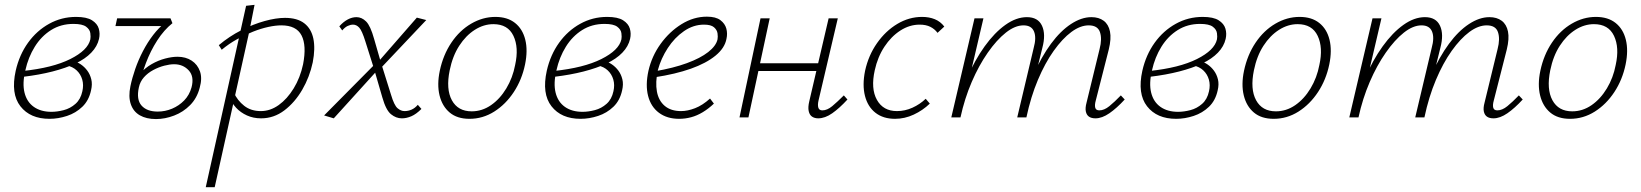

<svg xmlns="http://www.w3.org/2000/svg" viewBox="-20 -486 6796 795"><path d="M185 6Q105 6 64.5 -46Q24 -98 45 -193Q60 -259 96 -309Q132 -359 183.5 -387.5Q235 -416 295 -416Q339 -416 361 -402Q383 -388 389 -367.5Q395 -347 390 -325Q383 -294 358 -268Q333 -242 292.5 -223Q252 -204 197.5 -190Q143 -176 76 -168L74 -192Q198 -205 271 -241.5Q344 -278 354 -323Q356 -333 354 -348.5Q352 -364 336.5 -375.5Q321 -387 284 -387Q232 -387 191.5 -361.5Q151 -336 124 -292.5Q97 -249 85 -195Q72 -141 81.5 -102.5Q91 -64 120 -43.5Q149 -23 193 -23Q217 -23 244 -30Q271 -37 292.5 -56Q314 -75 321 -108Q327 -134 320.5 -156.5Q314 -179 297.5 -194.5Q281 -210 256 -215L282 -234Q299 -230 314.5 -219.5Q330 -209 341.5 -193.5Q353 -178 358 -157.5Q363 -137 357 -112Q348 -70 321 -44Q294 -18 257.5 -6Q221 6 185 6Z M626 7Q586 7 559 -8.5Q532 -24 521.5 -55Q511 -86 520 -129Q527 -163 540 -200.5Q553 -238 572 -274.5Q591 -311 614.5 -341.5Q638 -372 664 -392L694 -390Q659 -362 631 -318.5Q603 -275 584 -224.5Q565 -174 555 -124Q544 -74 566 -49Q588 -24 633 -24Q664 -24 692.5 -36Q721 -48 742.5 -70Q764 -92 773 -124Q785 -169 761.5 -194.5Q738 -220 701 -220Q683 -220 660 -214Q637 -208 614.5 -196Q592 -184 576 -166Q560 -148 555 -124L530 -126Q539 -158 560 -181.5Q581 -205 608 -220.5Q635 -236 663.5 -243.5Q692 -251 715 -251Q749 -251 773.5 -235Q798 -219 808 -190.5Q818 -162 807 -123Q796 -80 767.5 -51Q739 -22 701 -7.5Q663 7 626 7ZM458 -378 465 -410H686L694 -390L668 -378Z M832 289 999 -462 1034 -466 1011 -350 869 289ZM1061 4Q1029 4 1002.5 -8Q976 -20 957.5 -40Q939 -60 930 -86L948 -103Q963 -70 991 -48Q1019 -26 1060 -26Q1099 -26 1134 -51Q1169 -76 1196 -120Q1223 -164 1235 -220Q1250 -298 1228.5 -339.5Q1207 -381 1145 -381Q1121 -381 1091 -374.5Q1061 -368 1028 -355Q995 -342 961.5 -323.5Q928 -305 898 -280L886 -299Q930 -336 979.5 -361Q1029 -386 1076 -399Q1123 -412 1160 -412Q1211 -412 1240 -389.5Q1269 -367 1277.5 -326Q1286 -285 1275 -228Q1262 -167 1231.5 -114.5Q1201 -62 1157.5 -29Q1114 4 1061 4Z M1644 4Q1620 4 1599 -13Q1578 -30 1563 -83L1529 -200L1493 -314Q1479 -359 1467.5 -371.5Q1456 -384 1442 -384Q1431 -384 1419.5 -378.5Q1408 -373 1397 -360L1385 -377Q1402 -396 1420 -405.5Q1438 -415 1456 -415Q1478 -415 1496 -397Q1514 -379 1529 -325L1557 -228L1599 -94Q1612 -50 1626 -38Q1640 -26 1655 -26Q1670 -26 1684 -32Q1698 -38 1710 -52L1725 -35Q1703 -13 1683 -4.5Q1663 4 1644 4ZM1362 4 1322 -8 1536 -224 1547 -200ZM1553 -200 1541 -224 1706 -413 1745 -403Z M1924 6Q1873 6 1842 -20Q1811 -46 1800 -91Q1789 -136 1801 -193Q1815 -259 1849 -309.5Q1883 -360 1931 -388Q1979 -416 2031 -416Q2081 -416 2112.5 -391Q2144 -366 2155 -321.5Q2166 -277 2154 -219Q2141 -156 2107.5 -105Q2074 -54 2026.5 -24Q1979 6 1924 6ZM1933 -25Q1976 -25 2013 -50.5Q2050 -76 2076.5 -120Q2103 -164 2113 -217Q2129 -289 2106 -337.5Q2083 -386 2023 -386Q1983 -386 1946 -362.5Q1909 -339 1881.5 -296.5Q1854 -254 1842 -195Q1826 -117 1851 -71Q1876 -25 1933 -25Z M2384 6Q2304 6 2263.5 -46Q2223 -98 2244 -193Q2259 -259 2295 -309Q2331 -359 2382.5 -387.5Q2434 -416 2494 -416Q2538 -416 2560 -402Q2582 -388 2588 -367.5Q2594 -347 2589 -325Q2582 -294 2557 -268Q2532 -242 2491.5 -223Q2451 -204 2396.5 -190Q2342 -176 2275 -168L2273 -192Q2397 -205 2470 -241.5Q2543 -278 2553 -323Q2555 -333 2553 -348.5Q2551 -364 2535.5 -375.5Q2520 -387 2483 -387Q2431 -387 2390.5 -361.5Q2350 -336 2323 -292.5Q2296 -249 2284 -195Q2271 -141 2280.5 -102.5Q2290 -64 2319 -43.5Q2348 -23 2392 -23Q2416 -23 2443 -30Q2470 -37 2491.5 -56Q2513 -75 2520 -108Q2526 -134 2519.5 -156.5Q2513 -179 2496.5 -194.5Q2480 -210 2455 -215L2481 -234Q2498 -230 2513.5 -219.5Q2529 -209 2540.5 -193.5Q2552 -178 2557 -157.5Q2562 -137 2556 -112Q2547 -70 2520 -44Q2493 -18 2456.5 -6Q2420 6 2384 6Z M2792 6Q2742 6 2708.5 -19Q2675 -44 2663.5 -89Q2652 -134 2665 -193Q2679 -254 2715.5 -304.5Q2752 -355 2802 -386Q2852 -417 2907 -417Q2944 -417 2963 -402.5Q2982 -388 2987.5 -367.5Q2993 -347 2988 -325Q2981 -287 2942.5 -255.5Q2904 -224 2840.5 -201.5Q2777 -179 2691 -166L2692 -191Q2768 -204 2824 -224.5Q2880 -245 2912.5 -270.5Q2945 -296 2951 -323Q2953 -334 2951 -348Q2949 -362 2936.5 -373Q2924 -384 2895 -384Q2851 -384 2812 -357Q2773 -330 2745 -287Q2717 -244 2704 -196Q2693 -145 2700 -107Q2707 -69 2732.5 -47.5Q2758 -26 2800 -26Q2827 -26 2858 -38Q2889 -50 2920 -78L2936 -57Q2914 -36 2890 -21.5Q2866 -7 2841.5 -0.5Q2817 6 2792 6Z M3368 4Q3353 4 3342.5 -3Q3332 -10 3328.5 -26Q3325 -42 3331 -67L3411 -410H3449L3369 -69Q3365 -51 3368.5 -40Q3372 -29 3385 -29Q3405 -29 3426 -46.5Q3447 -64 3474 -91L3489 -74Q3456 -38 3426 -17Q3396 4 3368 4ZM3042 0 3129 -410H3167L3079 0ZM3100 -192 3106 -224H3391L3384 -192Z M3686 6Q3637 6 3605 -19Q3573 -44 3561.5 -89Q3550 -134 3562 -193Q3576 -257 3611.5 -307.5Q3647 -358 3695.5 -387Q3744 -416 3798 -416Q3827 -416 3850.5 -406.5Q3874 -397 3890 -376L3862 -350Q3850 -366 3832 -375Q3814 -384 3788 -384Q3746 -384 3708 -359.5Q3670 -335 3642 -292.5Q3614 -250 3602 -195Q3585 -119 3611 -72.5Q3637 -26 3694 -26Q3727 -26 3758 -40Q3789 -54 3813 -77L3830 -57Q3801 -29 3763.5 -11.5Q3726 6 3686 6Z M4516 4Q4499 4 4489 -3Q4479 -10 4476 -24.5Q4473 -39 4479 -61L4533 -283Q4544 -325 4534.5 -353Q4525 -381 4488 -381Q4453 -381 4416 -353.5Q4379 -326 4343 -275.5Q4307 -225 4277.5 -155Q4248 -85 4230 0H4202Q4224 -97 4258 -174Q4292 -251 4331.5 -304.5Q4371 -358 4414.5 -386.5Q4458 -415 4499 -415Q4530 -415 4550 -400Q4570 -385 4576 -355.5Q4582 -326 4571 -281L4517 -69Q4512 -51 4515 -40Q4518 -29 4532 -29Q4552 -29 4573.5 -46.5Q4595 -64 4621 -91L4637 -74Q4604 -38 4573.5 -17Q4543 4 4516 4ZM3919 0 4015 -410H4052L3956 0ZM3931 0Q3951 -86 3983.5 -161.5Q4016 -237 4057 -294Q4098 -351 4143 -383Q4188 -415 4232 -415Q4278 -415 4294.5 -379.5Q4311 -344 4296 -288L4225 0H4192L4260 -287Q4272 -330 4261.5 -355.5Q4251 -381 4218 -381Q4183 -381 4145 -351Q4107 -321 4070 -268Q4033 -215 4003.5 -146.5Q3974 -78 3957 0Z M4850 6Q4770 6 4729.5 -46Q4689 -98 4710 -193Q4725 -259 4761 -309Q4797 -359 4848.5 -387.5Q4900 -416 4960 -416Q5004 -416 5026 -402Q5048 -388 5054 -367.5Q5060 -347 5055 -325Q5048 -294 5023 -268Q4998 -242 4957.5 -223Q4917 -204 4862.5 -190Q4808 -176 4741 -168L4739 -192Q4863 -205 4936 -241.5Q5009 -278 5019 -323Q5021 -333 5019 -348.5Q5017 -364 5001.5 -375.5Q4986 -387 4949 -387Q4897 -387 4856.5 -361.5Q4816 -336 4789 -292.5Q4762 -249 4750 -195Q4737 -141 4746.5 -102.5Q4756 -64 4785 -43.5Q4814 -23 4858 -23Q4882 -23 4909 -30Q4936 -37 4957.5 -56Q4979 -75 4986 -108Q4992 -134 4985.5 -156.5Q4979 -179 4962.5 -194.5Q4946 -210 4921 -215L4947 -234Q4964 -230 4979.5 -219.5Q4995 -209 5006.5 -193.5Q5018 -178 5023 -157.5Q5028 -137 5022 -112Q5013 -70 4986 -44Q4959 -18 4922.5 -6Q4886 6 4850 6Z M5254 6Q5203 6 5172 -20Q5141 -46 5130 -91Q5119 -136 5131 -193Q5145 -259 5179 -309.5Q5213 -360 5261 -388Q5309 -416 5361 -416Q5411 -416 5442.5 -391Q5474 -366 5485 -321.5Q5496 -277 5484 -219Q5471 -156 5437.5 -105Q5404 -54 5356.5 -24Q5309 6 5254 6ZM5263 -25Q5306 -25 5343 -50.5Q5380 -76 5406.5 -120Q5433 -164 5443 -217Q5459 -289 5436 -337.5Q5413 -386 5353 -386Q5313 -386 5276 -362.5Q5239 -339 5211.5 -296.5Q5184 -254 5172 -195Q5156 -117 5181 -71Q5206 -25 5263 -25Z M6164 4Q6147 4 6137 -3Q6127 -10 6124 -24.5Q6121 -39 6127 -61L6181 -283Q6192 -325 6182.5 -353Q6173 -381 6136 -381Q6101 -381 6064 -353.5Q6027 -326 5991 -275.5Q5955 -225 5925.5 -155Q5896 -85 5878 0H5850Q5872 -97 5906 -174Q5940 -251 5979.5 -304.5Q6019 -358 6062.5 -386.5Q6106 -415 6147 -415Q6178 -415 6198 -400Q6218 -385 6224 -355.5Q6230 -326 6219 -281L6165 -69Q6160 -51 6163 -40Q6166 -29 6180 -29Q6200 -29 6221.5 -46.5Q6243 -64 6269 -91L6285 -74Q6252 -38 6221.5 -17Q6191 4 6164 4ZM5567 0 5663 -410H5700L5604 0ZM5579 0Q5599 -86 5631.5 -161.5Q5664 -237 5705 -294Q5746 -351 5791 -383Q5836 -415 5880 -415Q5926 -415 5942.5 -379.5Q5959 -344 5944 -288L5873 0H5840L5908 -287Q5920 -330 5909.5 -355.5Q5899 -381 5866 -381Q5831 -381 5793 -351Q5755 -321 5718 -268Q5681 -215 5651.5 -146.5Q5622 -78 5605 0Z M6481 6Q6430 6 6399 -20Q6368 -46 6357 -91Q6346 -136 6358 -193Q6372 -259 6406 -309.5Q6440 -360 6488 -388Q6536 -416 6588 -416Q6638 -416 6669.5 -391Q6701 -366 6712 -321.5Q6723 -277 6711 -219Q6698 -156 6664.5 -105Q6631 -54 6583.5 -24Q6536 6 6481 6ZM6490 -25Q6533 -25 6570 -50.5Q6607 -76 6633.5 -120Q6660 -164 6670 -217Q6686 -289 6663 -337.5Q6640 -386 6580 -386Q6540 -386 6503 -362.5Q6466 -339 6438.5 -296.5Q6411 -254 6399 -195Q6383 -117 6408 -71Q6433 -25 6490 -25Z"/></svg>

Font: Ysabeau ExtraLight
Style: Italic
Weight: 250
Italic angle: -12°
Version: Version 2.000;gftools[0.9.27.dev2+g8671c4b]